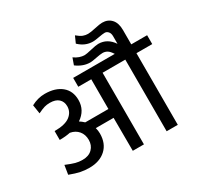

<svg xmlns="http://www.w3.org/2000/svg" viewBox="-179 -1078 1328 1290"><g transform="rotate(-30 485.0 -433.0)"><path d="M365.7 -211.4Q365.7 -134.3 317.9 -90.3Q270 -46.4 189.9 -46.4Q154.3 -46.4 122.1 -53Q89.8 -59.6 42 -77.6L53.2 -147.9Q97.7 -129.4 122.8 -122.6Q147.9 -115.7 177.2 -115.7Q225.1 -115.7 252.2 -142.8Q279.3 -169.9 279.3 -211.7Q279.3 -253.4 256.1 -281.2Q232.9 -309.1 192.4 -316.4Q156.2 -308.6 109.9 -308.6V-377.4Q192.4 -377.4 229.7 -406.2Q267.1 -435.1 267.1 -480Q267.1 -515.6 243.9 -536.9Q220.7 -558.1 176.8 -558.1Q153.3 -558.1 134.3 -552.7Q115.2 -547.4 82 -531.2L71.3 -599.6Q123 -627.4 176.8 -627.4Q258.3 -627.4 305.9 -588.1Q353.5 -548.8 353.5 -478.5Q353.5 -398.4 283.7 -351.6Q299.8 -341.8 317.4 -325.2H497.1V-555.7H396.5V-624.5H719.2Q701.7 -652.3 685.5 -661.6Q669.4 -670.9 651.1 -670.9Q632.8 -670.9 598.4 -663.8Q564 -656.7 549.3 -656.7Q494.1 -656.7 442.9 -694.8L461.4 -746.6Q500.5 -718.3 541.5 -718.3Q554.7 -718.3 596.7 -728.3Q638.7 -738.3 656.2 -738.3Q726.1 -738.3 769 -673.8V-733.4Q769 -755.4 757.8 -768.3Q746.6 -781.2 731 -781.2Q715.3 -781.2 683.1 -775.1Q650.9 -769 634.8 -769Q574.2 -769 526.9 -814.9L549.8 -866.2Q575.2 -844.7 593.8 -837.6Q612.3 -830.6 631.8 -830.6Q651.4 -830.6 691.4 -839.6Q731.4 -848.6 750 -848.6Q793.9 -848.6 820.6 -819.6Q847.2 -790.5 847.2 -736.3V-624.5H970.2V-555.7H847.7V0H761.2V-555.7H585V0H498.5L497.6 -256.3H359.4Q365.7 -233.4 365.7 -211.4Z"/></g></svg>

Font: Yantramanav
Style: Regular
Weight: 400
Version: Version 1.001;PS 1.0;hotconv 1.0.72;makeotf.lib2.5.5900; ttf